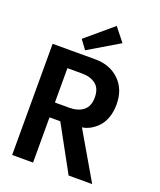

<svg xmlns="http://www.w3.org/2000/svg" viewBox="-158 -974 892 1071"><g transform="rotate(20 288.0 -438.0)"><path d="M227.5 -688 188 -741.5 347 -876 410 -796.5ZM45 -660H299Q385 -660 440.5 -607Q496 -554 496 -462.5Q496 -418.5 482.5 -382.8Q469 -347 447.5 -325.8Q426 -304.5 403 -292.5Q380 -280.5 358 -278L520 0H380L233 -268.5H169V0H45ZM169 -356.5H254.5Q305.5 -356.5 337 -381.2Q368.5 -406 368.5 -459Q368.5 -512 337.5 -536.2Q306.5 -560.5 255.5 -560.5H169Z"/></g></svg>

Font: League Spartan SemiBold
Style: Regular
Weight: 600
Foundry: The League of Moveable Type
Version: Version 2.002